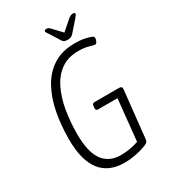

<svg xmlns="http://www.w3.org/2000/svg" viewBox="-207 -956 944 1064"><g transform="rotate(-30 265.0 -424.0)"><path d="M272 6Q67 6 67 -260Q67 -350 82.5 -430.5Q98 -511 132.5 -573Q167 -635 223 -670.5Q279 -706 359 -706Q397 -706 423 -700.5Q449 -695 465 -688Q474 -684 474 -674Q474 -664 468.5 -653.5Q463 -643 456 -643Q446 -643 421 -651Q396 -659 356 -659Q289 -659 244 -626.5Q199 -594 172 -538Q145 -482 133 -410.5Q121 -339 121 -262Q121 -149 159.5 -95Q198 -41 275 -41Q306 -41 335 -46.5Q364 -52 387 -60L414 -324H287Q275 -324 276 -342L277 -352Q278 -369 292 -369H450Q470 -369 468 -351L436 -51Q435 -39 430.5 -33Q426 -27 411 -21Q375 -7 338 -0.5Q301 6 272 6ZM433 -854Q447 -854 447 -847Q447 -840 431 -822L374 -757Q361 -742 338 -742Q324 -742 317 -745Q310 -748 305 -756L263 -823Q258 -830 254.5 -835.5Q251 -841 251 -845Q251 -854 266 -854Q278 -854 291 -839L341 -786L402 -839Q419 -854 433 -854Z"/></g></svg>

Font: Asap Condensed Condensed ExtraLight
Style: Italic
Weight: 200
Width: 3
Italic angle: -6°
Designer: Pablo Cosgaya
Foundry: Omnibus-Type
Version: Version 3.001; ttfautohint (v1.8.4.7-5d5b)